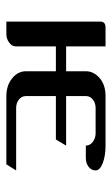

<svg xmlns="http://www.w3.org/2000/svg" viewBox="106 -458 352 604"><g transform="rotate(90 282.0 -156.0)"><path d="M47.9 0V-295.9Q47.9 -312 66.9 -312H126V-188H204.1V-250Q204.1 -274.9 226.1 -293.9Q247.6 -312 282.2 -312H438Q470.7 -312 493.2 -303.2Q516.1 -294.4 516.1 -280.8Q516.1 -267.6 504.9 -258.8Q493.2 -250 477.1 -250H438Q438 -263.2 426.3 -272Q414.6 -280.8 398.9 -280.8H320.8Q303.7 -280.8 293 -272Q282.2 -263.2 282.2 -250V-188H438L418.9 -155.8H282.2V-62Q282.2 -48.3 293 -39.6Q303.7 -30.8 320.8 -30.8H516.1L497.1 0H282.2Q249 0 226.6 -18.1Q204.1 -36.1 204.1 -62V-155.8H126V-30.8Q126 -17.1 113.8 -8.8Q102.1 0 86.9 0Z"/></g></svg>

Font: Hhenum
Style: Regular
Weight: 400
Designer: T. Christopher White
Version: Version 1.0